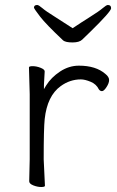

<svg xmlns="http://www.w3.org/2000/svg" viewBox="-20 -744 470 769"><path d="M160 0Q160 5 145 5Q130 5 113.5 -1.5Q97 -8 97 -18L99 -106V-367L96 -474Q96 -479 111 -479Q126 -479 142.5 -472.5Q159 -466 159 -458L156 -405V-387L165 -402Q185 -434 220.5 -457.5Q256 -481 296 -481Q364 -481 402 -448Q417 -436 417 -423.5Q417 -411 406.5 -395Q396 -379 388.5 -379Q381 -379 376 -386Q366 -407 343 -416.5Q320 -426 304 -426Q260 -426 223 -399Q169 -360 159 -267Q155 -230 155 -106ZM376 -386V-387ZM233 -582Q164 -647 141 -677Q118 -707 116 -713Q116 -724 129 -724Q135 -724 149.5 -711.5Q164 -699 198 -678Q241 -651 271 -631Q302 -652 339.5 -675.5Q377 -699 391.5 -711.5Q406 -724 412 -724Q425 -724 425 -711Q425 -698 341 -616Q321 -597 309.5 -585.5Q298 -574 270.5 -574Q243 -574 233 -582Z"/></svg>

Font: LXGW WenKai TC Light
Style: Regular
Weight: 300
Designer: LXGW / Fontworks Inc.
Foundry: LXGW / Fontworks Inc.
Version: Version 1.330